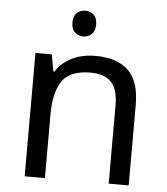

<svg xmlns="http://www.w3.org/2000/svg" viewBox="-53 -784 723 831"><g transform="rotate(5 309.0 -368.5)"><path d="M285 -737Q305 -737 320.5 -723.5Q336 -710 336 -681Q336 -653 320.5 -639Q305 -625 285 -625Q263 -625 248 -639Q233 -653 233 -681Q233 -710 248 -723.5Q263 -737 285 -737ZM343 -546Q439 -546 488 -499.5Q537 -453 537 -349V0H450V-343Q450 -408 421 -440Q392 -472 330 -472Q241 -472 207 -422Q173 -372 173 -278V0H85V-536H156L169 -463H174Q192 -491 218.5 -509.5Q245 -528 277 -537Q309 -546 343 -546Z"/></g></svg>

Font: uoriya25
Style: Book
Weight: 400
Designer: Jelle Bosma - Monotype Design Team
Foundry: Monotype Imaging Inc.
Version: Version 2.003